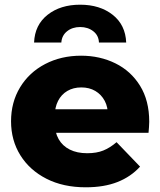

<svg xmlns="http://www.w3.org/2000/svg" viewBox="-20 -788 682 817"><path d="M345 9Q249 9 177.5 -27.5Q106 -64 66.5 -127.5Q27 -191 27 -272Q27 -353 65.5 -416.5Q104 -480 172 -515.5Q240 -551 325 -551Q405 -551 471 -518.5Q537 -486 576 -423Q615 -360 615 -270Q615 -260 614 -247Q613 -234 612 -223H183V-323H511L439 -295Q440 -332 425.5 -359Q411 -386 385.5 -401Q360 -416 326 -416Q292 -416 266.5 -401Q241 -386 227 -358.5Q213 -331 213 -294V-265Q213 -225 229.5 -196Q246 -167 277 -151.5Q308 -136 351 -136Q391 -136 419.5 -147.5Q448 -159 476 -183L576 -79Q537 -36 480 -13.5Q423 9 345 9ZM125 -607Q128 -682 182.5 -725Q237 -768 321 -768Q405 -768 459.5 -725Q514 -682 517 -607H401Q400 -637 377 -655Q354 -673 321 -673Q288 -673 265.5 -655Q243 -637 241 -607Z"/></svg>

Font: Montserrat Thin ExtraBold
Style: Regular
Weight: 800
Version: Version 9.000